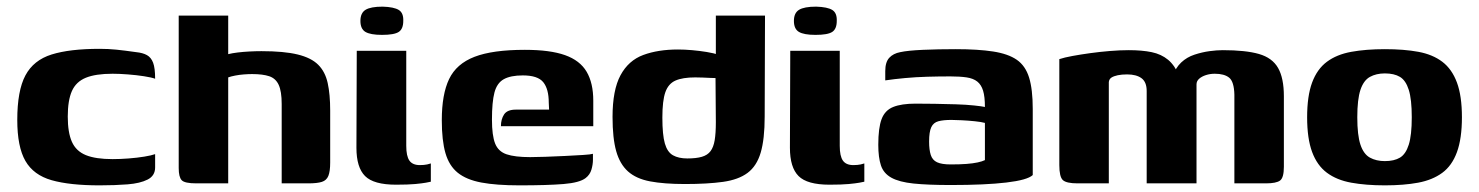

<svg xmlns="http://www.w3.org/2000/svg" viewBox="-20 -552 4453 578"><path d="M280 6Q190 6 135.5 -9.5Q81 -25 56.5 -67.5Q32 -110 32 -191Q32 -279 56.5 -325Q81 -371 135.5 -388Q190 -405 280 -405Q306 -405 330.5 -402.5Q355 -400 390 -395Q410 -393 422.5 -386Q435 -379 441 -363Q447 -347 447 -315Q436 -319 413.5 -322.5Q391 -326 365 -328Q339 -330 319 -330Q268 -330 238.5 -318Q209 -306 196.5 -278Q184 -250 184 -201Q184 -153 196.5 -125Q209 -97 238.5 -85Q268 -73 319 -73Q342 -73 367.5 -75Q393 -77 414.5 -80.5Q436 -84 447 -88V-48Q447 -23 424.5 -11.5Q402 0 364 3Q326 6 280 6Z M571 0Q536 0 527 -9.5Q518 -19 518 -46V-505H667V-389Q679 -392 695.5 -394Q712 -396 731 -397Q750 -398 767 -398Q835 -398 876 -388Q917 -378 938 -357Q959 -336 966.5 -302Q974 -268 974 -219V-63Q974 -36 968.5 -22.5Q963 -9 949 -4.5Q935 0 908 0H828V-239Q828 -277 819 -296.5Q810 -316 790.5 -322.5Q771 -329 739 -329Q728 -329 714.5 -328Q701 -327 688 -324.5Q675 -322 667 -319V0Z M1172 4Q1105 4 1079 -22Q1053 -48 1053 -107L1054 -399H1203V-113Q1203 -82 1212.5 -68.5Q1222 -55 1244 -55Q1257 -55 1266 -57Q1275 -59 1277 -60V-5Q1273 -4 1262 -2Q1251 0 1230 2Q1209 4 1172 4ZM1130 -447Q1095 -447 1080 -456Q1065 -465 1065 -489Q1065 -513 1080.5 -522.5Q1096 -532 1132 -532Q1166 -531 1180.5 -522Q1195 -513 1194 -489Q1194 -465 1180.5 -456Q1167 -447 1130 -447Z M1544 6Q1474 6 1429 -2.5Q1384 -11 1358 -32Q1332 -53 1321 -91Q1310 -129 1310 -190Q1310 -268 1332 -314Q1354 -360 1408.5 -381Q1463 -402 1560 -402Q1636 -402 1681 -386Q1726 -370 1746 -336Q1766 -302 1766 -249V-172H1488Q1488 -193 1497.5 -207.5Q1507 -222 1533 -222H1633L1632 -243Q1632 -284 1615.5 -304.5Q1599 -325 1554 -325Q1517 -325 1496.5 -313.5Q1476 -302 1468.5 -273.5Q1461 -245 1461 -192Q1461 -144 1470.5 -120Q1480 -96 1505 -87.5Q1530 -79 1576 -79Q1593 -79 1622 -80Q1651 -81 1681.5 -82.5Q1712 -84 1735.5 -85.5Q1759 -87 1765 -89V-71Q1765 -57 1760.5 -41.5Q1756 -26 1743 -16Q1725 -2 1676.5 2Q1628 6 1544 6Z M1824 -200Q1824 -281 1848 -325.5Q1872 -370 1916.5 -386.5Q1961 -403 2021 -403Q2041 -403 2063.5 -401Q2086 -399 2107.5 -395.5Q2129 -392 2145.5 -386.5Q2162 -381 2171 -374L2135 -360V-505H2283L2282 -201Q2282 -133 2270 -92.5Q2258 -52 2230.5 -31.5Q2203 -11 2156.5 -4.5Q2110 2 2042 2Q1979 2 1937 -6Q1895 -14 1870.5 -36Q1846 -58 1835 -97Q1824 -136 1824 -200ZM2049 -75Q2076 -75 2093 -80Q2110 -85 2119 -97Q2128 -109 2131.5 -130Q2135 -151 2135 -184L2134 -317Q2128 -317 2117.5 -317.5Q2107 -318 2095.5 -318.5Q2084 -319 2073 -319Q2035 -319 2013.5 -309.5Q1992 -300 1983 -274.5Q1974 -249 1974 -198Q1974 -146 1981.5 -120Q1989 -94 2006 -84.5Q2023 -75 2049 -75Z M2477 4Q2410 4 2384 -22Q2358 -48 2358 -107L2359 -399H2508V-113Q2508 -82 2517.5 -68.5Q2527 -55 2549 -55Q2562 -55 2571 -57Q2580 -59 2582 -60V-5Q2578 -4 2567 -2Q2556 0 2535 2Q2514 4 2477 4ZM2435 -447Q2400 -447 2385 -456Q2370 -465 2370 -489Q2370 -513 2385.5 -522.5Q2401 -532 2437 -532Q2471 -531 2485.5 -522Q2500 -513 2499 -489Q2499 -465 2485.5 -456Q2472 -447 2435 -447Z M2843 5Q2773 5 2730 0.5Q2687 -4 2663.5 -17Q2640 -30 2632 -54Q2624 -78 2624 -116Q2624 -167 2634 -193.5Q2644 -220 2669 -230Q2694 -240 2736 -240Q2761 -240 2793.5 -239.5Q2826 -239 2857.5 -238Q2889 -237 2912.5 -234.5Q2936 -232 2945 -230Q2945 -261 2939.5 -279Q2934 -297 2922 -306.5Q2910 -316 2890 -319Q2870 -322 2841 -322Q2806 -322 2771.5 -321Q2737 -320 2704.5 -317Q2672 -314 2645 -310V-338Q2645 -365 2657 -378Q2669 -391 2690 -395Q2713 -400 2758.5 -402Q2804 -404 2857 -404Q2924 -404 2969.5 -397Q3015 -390 3041 -372Q3067 -354 3078 -318.5Q3089 -283 3089 -224V-25Q3073 -10 3009.5 -2.5Q2946 5 2843 5ZM2842 -57Q2870 -57 2889.5 -58.5Q2909 -60 2923 -63Q2937 -66 2945 -70V-182Q2934 -185 2914.5 -187Q2895 -189 2875 -190Q2855 -191 2844 -191Q2820 -191 2805 -187Q2790 -183 2783.5 -169Q2777 -155 2777 -126Q2777 -101 2782 -85.5Q2787 -70 2801 -63.5Q2815 -57 2842 -57Z M3224 0Q3190 0 3179.5 -10Q3169 -20 3169 -55V-374Q3184 -379 3208.5 -383.5Q3233 -388 3262 -392Q3291 -396 3321.5 -398.5Q3352 -401 3378 -401Q3418 -401 3447 -395Q3476 -389 3496.5 -372Q3517 -355 3531 -321L3510 -322Q3519 -348 3536 -364Q3553 -380 3576 -387.5Q3599 -395 3621 -398Q3643 -401 3661 -401Q3730 -401 3770 -389.5Q3810 -378 3827.5 -347.5Q3845 -317 3845 -262V-50Q3845 -17 3833.5 -8.5Q3822 0 3791 0H3696Q3696 -67 3696 -133.5Q3696 -200 3696 -267Q3695 -306 3680.5 -318Q3666 -330 3637 -330Q3623 -330 3610.5 -326Q3598 -322 3590 -315Q3582 -308 3582 -298V0H3432V-278Q3432 -305 3416.5 -316.5Q3401 -328 3373 -328Q3357 -328 3345 -325.5Q3333 -323 3326 -318.5Q3319 -314 3318 -305V0Z M4149 6Q4092 6 4048 -2Q4004 -10 3974.5 -32Q3945 -54 3930 -94.5Q3915 -135 3915 -199Q3915 -263 3930 -303.5Q3945 -344 3974.5 -366Q4004 -388 4048 -396Q4092 -404 4149 -404Q4207 -404 4250 -396Q4293 -388 4322 -366Q4351 -344 4366 -303.5Q4381 -263 4381 -199Q4381 -135 4366 -94Q4351 -53 4321.5 -31.5Q4292 -10 4249 -2Q4206 6 4149 6ZM4149 -67Q4177 -67 4194.5 -77.5Q4212 -88 4221 -116.5Q4230 -145 4230 -199Q4230 -253 4221 -281.5Q4212 -310 4194.5 -320.5Q4177 -331 4149 -331Q4123 -331 4104 -320.5Q4085 -310 4075.5 -281.5Q4066 -253 4066 -199Q4066 -145 4075.5 -116.5Q4085 -88 4104 -77.5Q4123 -67 4149 -67Z"/></svg>

Font: Genos
Style: Bold
Weight: 700
Designer: Robert E. Leuschke
Foundry: Robert E. Leuschke
Version: Version 1.010